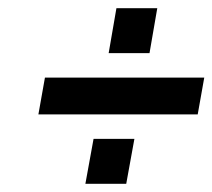

<svg xmlns="http://www.w3.org/2000/svg" viewBox="-20 -535 520 470"><path d="M246 -405 265 -515H365L346 -405ZM74 -255 90 -345H480L464 -255ZM189 -85 209 -195H309L289 -85Z"/></svg>

Font: Cuprum
Style: Bold Italic
Weight: 700
Italic angle: -10°
Designer: Jovanny Lemonad
Foundry: Jovanny Lemonad
Version: Version 3.000